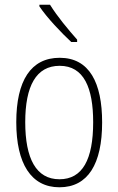

<svg xmlns="http://www.w3.org/2000/svg" viewBox="-20 -784 502 814"><path d="M192 -764H147V-757C179 -709 240 -645 282 -606H307V-616C269 -659 223 -714 192 -764ZM413 -265C413 -433 359 -539 233 -539C111 -539 49 -442 49 -266C49 -90 112 10 232 10C353 10 413 -89 413 -265ZM87 -266C87 -419 133 -505 233 -505C336 -505 375 -411 375 -266C375 -108 330 -24 232 -24C133 -24 87 -112 87 -266Z"/></svg>

Font: Noto Sans Myanmar Condensed ExtraLight
Style: Regular
Weight: 200
Width: 3
Designer: Monotype Design Team
Foundry: Monotype Imaging Inc.
Version: Version 2.107